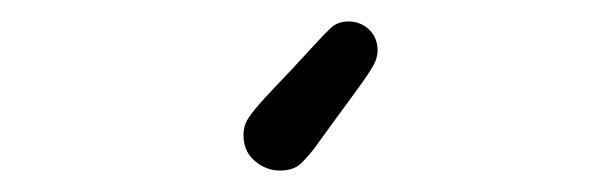

<svg xmlns="http://www.w3.org/2000/svg" viewBox="-20 -20 565 179"><path d="M207 106Q207 100 209 95Q211 90 218 81.5Q225 73 238 59.5Q251 46 273 22Q282 12 288.5 6Q295 0 305 0Q316 0 324 7.5Q332 15 332 27Q332 32 330 37Q328 42 321.5 51.5Q315 61 303.5 76.5Q292 92 274 117Q268 125 261 132Q254 139 241 139Q228 139 217.5 130Q207 121 207 106Z"/></svg>

Font: CMU Typewriter Custom
Style: Regular
Weight: 500
Monospace: yes
Version: Version 0.7.0